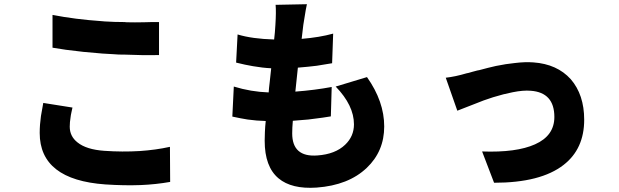

<svg xmlns="http://www.w3.org/2000/svg" viewBox="-20 -828 2947 914"><path d="M737 -566Q665 -564 574 -568H563Q544 -568 520 -570L468 -573Q374 -580 294 -591L230 -601V-757Q337 -736 467 -727L478 -726Q525 -723 573 -723L583 -722Q621 -721 665 -722Q683 -722 703 -723H737ZM790 38Q722 50 650 53Q573 56 482 50Q169 28 169 -195Q169 -234 175 -276L186 -338L325 -316L320 -293Q317 -280 316 -270Q312 -246 312 -225Q312 -179 349 -150Q391 -116 477 -110Q563 -104 645 -109Q721 -114 789 -129Z M1726 -29Q1639 54 1487 65Q1368 73 1306 21Q1240 -34 1240 -158Q1240 -177 1241 -199Q1242 -225 1245 -252Q1202 -253 1159 -259Q1127 -264 1086 -273L1093 -416Q1174 -391 1259 -388Q1260 -406 1264 -438L1271 -503Q1229 -505 1184 -513Q1148 -519 1104 -530L1111 -664Q1180 -643 1285 -640Q1289 -673 1291 -709Q1295 -773 1292 -805L1441 -808Q1435 -780 1431 -753L1424 -710Q1421 -690 1416 -643Q1501 -650 1566 -668L1561 -527Q1519 -520 1488 -515Q1448 -510 1398 -506L1386 -392H1387Q1479 -399 1559 -414L1555 -274Q1513 -267 1486 -264Q1446 -258 1410 -256L1374 -253Q1371 -219 1371 -193Q1371 -79 1491 -88Q1576 -94 1623 -139Q1665 -179 1665 -236Q1665 -326 1578 -416L1727 -461Q1809 -345 1809 -226Q1809 -108 1726 -29Z M2663 -43Q2554 42 2332 42L2275 -107Q2438 -101 2527 -141Q2619 -182 2619 -271Q2619 -388 2506 -396Q2471 -399 2421 -389Q2379 -381 2327 -365Q2285 -352 2234 -331L2157 -301L2102 -458Q2147 -463 2201 -479Q2209 -480 2228 -486L2243 -490Q2253 -493 2261 -494Q2305 -506 2341 -514Q2390 -524 2431 -528Q2480 -534 2519 -531Q2632 -523 2697 -451Q2761 -377 2761 -258Q2761 -119 2663 -43Z"/></svg>

Font: Xiangcui Wave Sans Xiangcui Wave Sans
Style: Regular
Weight: 800
Width: 3
Version: Version 0.920;March 28, 2024;FontCreator 14.0.0.2814 64-bit